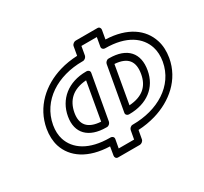

<svg xmlns="http://www.w3.org/2000/svg" viewBox="-162 -998 1367 1285"><g transform="rotate(-30 521.5 -355.5)"><path d="M605 -87H602C587 -87 575 -73 573 -62L561 4H442L454 -62C457 -77 444 -87 433 -87H428C266 -87 174 -152 145 -243C135 -275 133 -310 140 -351C171 -524 332 -622 523 -622H527C542 -622 555 -636 557 -647L569 -715H688L676 -647C673 -632 686 -622 697 -622H699C863 -622 954 -554 983 -462C993 -429 995 -393 988 -352C958 -181 794 -87 605 -87ZM730 -672 742 -740C744 -751 737 -765 722 -765H553C542 -765 526 -755 523 -740L511 -672C465 -670 418 -663 375 -650C234 -608 117 -506 90 -351C82 -304 84 -259 96 -220C130 -113 234 -42 399 -37L388 29C386 40 393 54 408 54H577C588 54 604 44 607 29L619 -37C665 -39 710 -47 752 -59C891 -100 1011 -198 1038 -352C1046 -400 1044 -445 1031 -485C997 -592 896 -666 730 -672ZM255 -351C234 -231 306 -159 441 -159H446C461 -159 473 -173 475 -184L536 -526C539 -541 526 -551 515 -551H510C372 -551 276 -472 255 -351ZM305 -351C321 -439 377 -493 481 -500L430 -210C330 -216 290 -265 305 -351ZM871 -352C893 -474 828 -551 688 -551H684C669 -551 657 -537 655 -526L594 -184C591 -169 604 -159 615 -159H619C755 -159 850 -231 871 -352ZM821 -352C806 -266 752 -217 649 -210L700 -500C801 -493 837 -442 821 -352Z"/></g></svg>

Font: Asimov
Style: XWidOuIt
Weight: 500
Designer: Google
Version: Version 2.000980; 2014